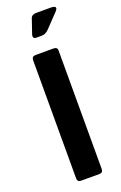

<svg xmlns="http://www.w3.org/2000/svg" viewBox="-162 -888 590 934"><g transform="rotate(-20 133.5 -421.0)"><path d="M180.7 0H85.7Q66.7 0 66.7 -19V-630Q66.7 -650.3 87 -650.3H179.3Q200.3 -650.3 199.3 -631.3V-20Q199.3 0 180.7 0ZM105 -749.7 130.3 -823.7Q136 -841.7 159 -841.7H235Q277 -841 246.7 -811.3L184 -745.7Q167 -728.3 147.3 -728.3H119.3Q99 -728.3 105 -749.7Z"/></g></svg>

Font: Vivano Light
Style: Regular
Weight: 300
Designer: Joe Prince, Josias Burgherr
Version: Version 2.064;September 19, 2022;FontCreator 14.0.0.2877 64-